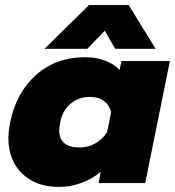

<svg xmlns="http://www.w3.org/2000/svg" viewBox="-20 -720 688 755"><path d="M330 -700H486L592 -528H433L392 -599L323 -528H155ZM13 -178Q13 -202 20 -239Q44 -356 122 -425.5Q200 -495 315 -495Q358 -495 393.5 -481.5Q429 -468 450 -445L458 -480H648L551 0H368L376 -44Q342 -16 299.5 -0.5Q257 15 211 15Q122 15 67.5 -37Q13 -89 13 -178ZM401 -200 417 -279Q410 -307 388.5 -323Q367 -339 334 -339Q290 -339 258 -312.5Q226 -286 217 -239Q213 -217 213 -207Q213 -140 294 -140Q326 -140 354.5 -156Q383 -172 401 -200Z"/></svg>

Font: Readiness ExtraBold
Style: Italic
Weight: 800
Italic angle: -12°
Designer: Katatrad Team
Foundry: CadsonDemak
Version: Version 1.00;January 16, 2020;FontCreator 12.0.0.2550 64-bit